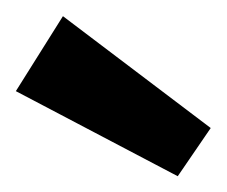

<svg xmlns="http://www.w3.org/2000/svg" viewBox="-29 -753 285 241"><path d="M194.1 -531.8 -9.1 -638.6 50 -732.7 235.5 -592.3Z"/></svg>

Font: Spartan
Style: Bold
Weight: 700
Designer: Matt Bailey, Mirko Velimirovic
Foundry: Matt Bailey
Version: Version 1.005